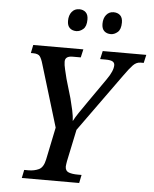

<svg xmlns="http://www.w3.org/2000/svg" viewBox="-61 -976 822 1027"><g transform="rotate(5 350.5 -463.0)"><path d="M95 0 104 -44H127Q158 -44 182.5 -55.5Q207 -67 216 -110L252 -284L151 -617Q143 -645 133.5 -657.5Q124 -670 97 -670H85L94 -714H363L353 -670H309Q269 -670 269 -640Q269 -623 275 -598.5Q281 -574 287 -549L317 -447Q325 -417 332 -384.5Q339 -352 340 -327Q350 -347 368 -373.5Q386 -400 411 -436L501 -565Q535 -613 535 -644Q535 -657 524 -663.5Q513 -670 486 -670H457L467 -714H701L691 -670H674Q652 -670 634 -651.5Q616 -633 587 -592L364 -282L328 -111Q327 -104 325.5 -95.5Q324 -87 324 -82Q324 -58 343 -51Q362 -44 391 -44H412L403 0ZM502 -808Q480 -808 466.5 -820.5Q453 -833 453 -859Q453 -889 468 -907.5Q483 -926 507 -926Q529 -926 542.5 -913.5Q556 -901 556 -875Q556 -838 538.5 -823Q521 -808 502 -808ZM317 -808Q295 -808 281.5 -820.5Q268 -833 268 -859Q268 -889 283 -907.5Q298 -926 323 -926Q344 -926 357.5 -913.5Q371 -901 371 -875Q371 -838 353.5 -823Q336 -808 317 -808Z"/></g></svg>

Font: Noto Serif SemiCondensed Medium
Style: Italic
Weight: 500
Width: 4
Italic angle: -12°
Designer: Monotype Design Team
Foundry: Monotype Imaging Inc.
Version: Version 2.013